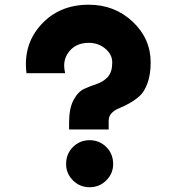

<svg xmlns="http://www.w3.org/2000/svg" viewBox="-20 -776 710 806"><path d="M270 -232.5V-260Q270 -321.2 288.8 -356.2Q307.5 -391.2 333.8 -403.1Q360 -415 386.9 -423.8Q413.8 -432.5 432.5 -453.1Q451.2 -473.8 451.2 -513.8Q451.2 -547.5 421.9 -571.9Q392.5 -596.2 352.5 -596.2Q298.8 -596.2 269.4 -558.8Q240 -521.2 253.8 -468.8H91.2Q76.2 -588.8 152.5 -672.5Q228.8 -756.2 352.5 -756.2Q461.2 -756.2 536.9 -685Q612.5 -613.8 612.5 -513.8Q612.5 -463.8 599.4 -427.5Q586.2 -391.2 566.9 -373.8Q547.5 -356.2 524.4 -343.1Q501.2 -330 481.9 -322.5Q462.5 -315 449.4 -301.9Q436.2 -288.8 436.2 -268.8V-232.5ZM257.5 -87.5Q257.5 -130 286.2 -158.8Q315 -187.5 356.2 -187.5Q397.5 -187.5 426.2 -158.8Q455 -130 455 -87.5Q455 -47.5 426.2 -18.8Q397.5 10 356.2 10Q315 10 286.2 -18.8Q257.5 -47.5 257.5 -87.5Z"/></svg>

Font: Now Alt Black
Style: Regular
Weight: 900
Designer: Alfredo Marco Pradil
Foundry: Alfredo Marco Pradil
Version: Version 1.002;PS 001.002;hotconv 1.0.88;makeotf.lib2.5.64775